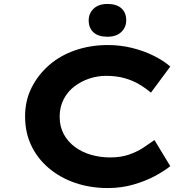

<svg xmlns="http://www.w3.org/2000/svg" viewBox="-20 -942 976 972"><path d="M526 10Q437 10 361 -16Q285 -42 227.5 -90.5Q170 -139 138.5 -205Q107 -271 107 -353Q107 -433 140 -498.5Q173 -564 229.5 -613Q286 -662 362.5 -688Q439 -714 526 -714Q589 -714 648 -699.5Q707 -685 757.5 -660Q808 -635 842 -605L744 -473Q717 -496 684 -515.5Q651 -535 610 -546.5Q569 -558 517 -558Q473 -558 431.5 -544Q390 -530 356 -504Q322 -478 302 -439Q282 -400 282 -351Q282 -301 303 -262.5Q324 -224 360 -197.5Q396 -171 442 -158Q488 -145 538 -145Q591 -145 632 -159Q673 -173 705 -194Q737 -215 762 -233L842 -101Q813 -77 764.5 -51Q716 -25 655 -7.5Q594 10 526 10ZM524 -756Q478 -756 453.5 -778Q429 -800 429 -839Q429 -874 454 -898Q479 -922 524 -922Q570 -922 594.5 -900Q619 -878 619 -839Q619 -804 594 -780Q569 -756 524 -756Z"/></svg>

Font: Lexend Tera
Style: Bold
Weight: 700
Designer: Bonnie Shaver-Troup, Thomas Jockin
Foundry: Lexend
Version: Version 1.007